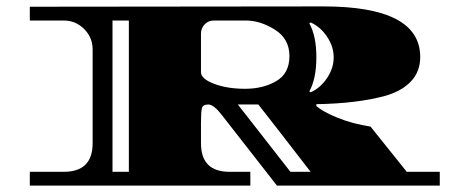

<svg xmlns="http://www.w3.org/2000/svg" viewBox="-20 -579 1405 599"><path d="M1352 -43V0H844L673 -219Q647 -253 630 -253Q613 -253 610 -241.5Q607 -230 607 -195V-132Q607 -43 696 -43H761V0H73V-43H179Q269 -43 269 -132V-425Q269 -462 242.5 -488.5Q216 -515 179 -515H73V-558Q843 -559 989 -559Q1291 -559 1291 -401Q1291 -356 1262.5 -325.5Q1234 -295 1182 -280Q1094 -256 967 -254V-248Q988 -230 1033.5 -211.5Q1079 -193 1136 -184L1249 -43ZM331 -43H382V-515H331ZM607 -474V-354Q607 -333 648 -317.5Q689 -302 745 -302Q801 -302 842 -326Q883 -350 883 -404Q883 -458 837.5 -486.5Q792 -515 747 -515H647Q630 -515 618.5 -503Q607 -491 607 -474ZM722 -253 886 -43H949Q841 -183 786 -253ZM949 -509 945 -506Q967 -467 967 -400Q967 -333 945 -294L949 -291Q979 -304 1000 -335Q1021 -366 1021 -400Q1021 -434 1000 -465Q979 -496 949 -509Z"/></svg>

Font: Diplomata SC
Style: Regular
Weight: 400
Width: 7
Designer: Eduardo Rodriguez Tunni
Foundry: Eduardo Rodriguez Tunni
Version: Version 1.001